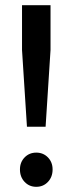

<svg xmlns="http://www.w3.org/2000/svg" viewBox="-20 -712 250 741"><path d="M65 -692H175V-519L156 -223H84L65 -519ZM183 -58Q183 -29 165 -10Q147 9 120 9Q93 9 75 -10Q57 -29 57 -58Q57 -86 75 -104.5Q93 -123 120 -123Q147 -123 165 -104.5Q183 -86 183 -58Z"/></svg>

Font: Montserrat-Arabic
Style: Regular
Weight: 400
Designer: Mohamed Gaber
Foundry: Kief Type Foundry
Version: Version 5.008;PS 005.008;hotconv 1.0.88;makeotf.lib2.5.64775